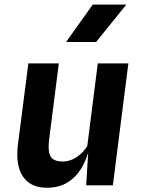

<svg xmlns="http://www.w3.org/2000/svg" viewBox="-20 -830 640 860"><path d="M189.5 11Q117 11 82.8 -39.2Q48.5 -89.5 60.5 -184L107 -546H243.5L200 -204.5Q195.5 -165.5 200.8 -144.2Q206 -123 221.5 -114.8Q237 -106.5 261 -106.5Q294 -106.5 323.5 -126.2Q353 -146 371 -176L418 -546H555L485.5 0H366L375 -146Q362.5 -105.5 342.5 -73Q317.5 -33.5 279.8 -11.2Q242 11 189.5 11ZM276 -642 395.5 -809.5H546L410.5 -642Z"/></svg>

Font: Spline Sans Mono SemiBold
Style: Italic
Weight: 600
Italic angle: -4°
Monospace: yes
Version: Version 1.004